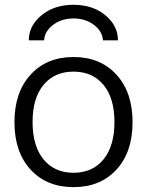

<svg xmlns="http://www.w3.org/2000/svg" viewBox="-20 -767 609 797"><path d="M469.7 -599.6H407.2Q405.3 -636.7 370.1 -663.6Q335 -690.4 285.2 -690.4Q235.4 -690.4 200.2 -663.6Q165 -636.7 163.1 -599.6H99.6Q99.6 -660.2 152.3 -703.6Q205.1 -747.1 285.2 -747.1Q365.2 -747.1 417.5 -703.6Q469.7 -660.2 469.7 -599.6ZM160.6 -105.5Q206.1 -49.8 285.2 -49.8Q364.3 -49.8 409.7 -105.5Q455.1 -161.1 455.1 -260.3Q455.1 -359.4 409.7 -414.6Q364.3 -469.7 285.2 -469.7Q206.1 -469.7 160.6 -414.6Q115.2 -359.4 115.2 -260.3Q115.2 -161.1 160.6 -105.5ZM463.4 -63Q396.5 9.8 285.2 9.8Q173.8 9.8 106.9 -63Q40 -135.7 40 -259.8Q40 -383.8 106.9 -457Q173.8 -530.3 285.2 -530.3Q396.5 -530.3 463.4 -457Q530.3 -383.8 530.3 -259.8Q530.3 -135.7 463.4 -63Z"/></svg>

Font: Gen Shin Gothic Normal
Style: Regular
Weight: 300
Designer: [Source Han Sans]
Ryoko NISHIZUKA  (kana & ideographs); Paul D. Hunt (Latin, Greek & Cyrillic); Wenlong ZHANG  (bopomofo
Version: Version 1.002.20150607